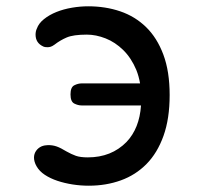

<svg xmlns="http://www.w3.org/2000/svg" viewBox="-20 -580 640 610"><path d="M519 -278Q519 -203 499.5 -148.5Q480 -94 445.5 -59Q411 -24 364 -7Q317 10 262 10Q236 10 210.5 6Q185 2 162.5 -5.5Q140 -13 122.5 -24.5Q105 -36 96 -52Q92 -59 90 -66Q88 -73 88 -79Q88 -91 94.5 -100.5Q101 -110 112 -115Q117 -117 122.5 -118Q128 -119 133 -119Q148 -119 160.5 -114.5Q173 -110 191 -99Q207 -90 221 -85Q235 -80 259 -80Q334 -80 382 -129Q423 -172 428 -245H239Q228 -245 216 -251Q204 -257 204 -280Q204 -303 216 -309Q228 -315 239 -315H425Q421 -338 413 -358Q397 -396 371.5 -421Q346 -446 315.5 -458Q285 -470 256 -470Q213 -470 192 -461Q171 -452 153 -438Q146 -433 141 -431.5Q136 -430 131 -430Q126 -430 123 -430.5Q120 -431 118 -432Q105 -438 99 -447.5Q93 -457 93 -470Q93 -475 94 -480Q95 -485 97 -489Q103 -506 120 -519.5Q137 -533 159.5 -542Q182 -551 208.5 -555.5Q235 -560 260 -560Q315 -560 362 -544Q409 -528 444 -494Q479 -460 499 -406.5Q519 -353 519 -278Z"/></svg>

Font: Maple Mono NL
Style: Regular
Weight: 400
Monospace: yes
Designer: subframe7536
Version: Version 7.000